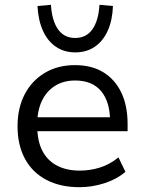

<svg xmlns="http://www.w3.org/2000/svg" viewBox="-20 -770 600 799"><path d="M311 9Q231 9 173 -21.5Q115 -52 84 -109Q53 -166 53 -245Q53 -320 82.5 -377Q112 -434 166 -466.5Q220 -499 292 -499Q362 -499 410.5 -469Q459 -439 485 -384.5Q511 -330 511 -254V-224H117V-282H455L438 -266Q438 -346 401 -390.5Q364 -435 293 -435Q244 -435 208.5 -412.5Q173 -390 154 -349.5Q135 -309 135 -254V-246Q135 -185 155.5 -144Q176 -103 216 -81.5Q256 -60 312 -60Q354 -60 395 -72.5Q436 -85 473 -115L502 -55Q466 -24 414.5 -7.5Q363 9 311 9ZM293 -552Q247 -552 212.5 -575.5Q178 -599 158.5 -642.5Q139 -686 136 -745L192 -750Q196 -684 221.5 -648Q247 -612 293 -612Q339 -612 364.5 -648Q390 -684 394 -750L450 -745Q448 -686 428.5 -642.5Q409 -599 374.5 -575.5Q340 -552 293 -552Z"/></svg>

Font: Nunito Sans 10pt
Style: Regular
Weight: 400
Designer: Vernon Adams
Foundry: Vernon Adams
Version: Version 3.101;gftools[0.9.27]